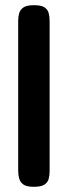

<svg xmlns="http://www.w3.org/2000/svg" viewBox="-20 -709 261 739"><path d="M110 10Q83 10 70.5 1.5Q58 -7 54 -21.5Q50 -36 50 -52V-629Q50 -645 54 -658.5Q58 -672 70.5 -680.5Q83 -689 111 -689Q139 -689 151.5 -680.5Q164 -672 167.5 -658Q171 -644 171 -628V-51Q171 -35 167.5 -21Q164 -7 151 1.5Q138 10 110 10Z"/></svg>

Font: Fredoka Condensed Medium
Style: Regular
Weight: 500
Width: 3
Designer: Ben Nathan
Foundry: Milena B. Brandão, Ben Nathan
Version: Version 2.001